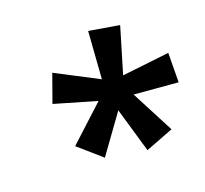

<svg xmlns="http://www.w3.org/2000/svg" viewBox="-86 -866 682 640"><g transform="rotate(-20 255.5 -545.5)"><path d="M335 -325 434 -363 355 -515 510 -502 511 -606 344 -587 392 -748 285 -766 273 -599 125 -676 90 -578 238 -535 113 -420 193 -350 289 -483Z"/></g></svg>

Font: Noto Sans SemiCondensed SemiBold
Style: Italic
Weight: 600
Width: 4
Italic angle: -12°
Designer: Monotype Design Team
Foundry: Monotype Imaging Inc.
Version: Version 2.013